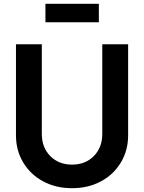

<svg xmlns="http://www.w3.org/2000/svg" viewBox="-20 -978 758 1010"><path d="M64 -266V-745H200V-273Q200 -202 244.5 -157Q289 -112 359 -112Q429 -112 473.5 -157Q518 -202 518 -273V-745H654V-266Q654 -187 616 -123.5Q578 -60 511 -24Q444 12 359 12Q274 12 207 -24Q140 -60 102 -123.5Q64 -187 64 -266ZM219 -958H500V-861H219Z"/></svg>

Font: Evergrow Sans
Style: Bold
Weight: 700
Foundry: 10Web
Version: Version 1.000